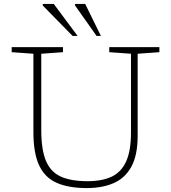

<svg xmlns="http://www.w3.org/2000/svg" viewBox="-20 -947 870 977"><path d="M646.5 -273V-673.5L536 -681.5V-707H791V-681.5L680.5 -673.5V-257Q680.5 -158 648.8 -99.5Q617 -41 559 -15.5Q501 10 421.5 10Q328.5 10 268.2 -16.8Q208 -43.5 179 -105.8Q150 -168 150 -274V-673.5L39.5 -681.5V-707H300.5V-681.5L190 -673.5V-285Q190 -186 213.5 -129.2Q237 -72.5 288.8 -48.8Q340.5 -25 425.5 -25Q499.5 -25 548.5 -48.2Q597.5 -71.5 622 -125.8Q646.5 -180 646.5 -273ZM375 -764H349.5L197.5 -919V-927H253.5ZM493.5 -764H471.5L362 -919V-927H413.5Z"/></svg>

Font: Newsreader 6pt ExtraLight
Style: Regular
Weight: 275
Designer: Hugues Gentile
Foundry: Production Type
Version: Version 1.003; ttfautohint (v1.8.3)